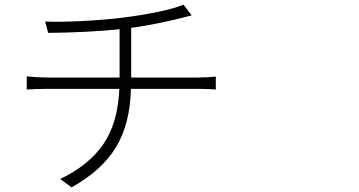

<svg xmlns="http://www.w3.org/2000/svg" viewBox="-20 -773 1540 824"><path d="M802.7 -707Q663.1 -669.9 543 -653.3V-440.4H833Q867.2 -440.4 906.2 -444.3V-388.7Q878.9 -391.6 835 -391.6H542Q538.1 -241.2 478 -141.6Q418 -42 287.1 31.2L238.3 -4.9Q361.3 -63.5 423.8 -154.8Q486.3 -246.1 492.2 -391.6H181.6Q129.9 -391.6 94.7 -388.7V-445.3Q140.6 -440.4 179.7 -440.4H493.2V-647.5Q359.4 -633.8 186.5 -631.8L173.8 -680.7Q231.4 -677.7 329.6 -682.6Q427.7 -687.5 507.8 -697.3Q687.5 -720.7 767.6 -752.9Z"/></svg>

Font: Bpmf Zihi Sans Light
Style: Light
Weight: 300
Foundry: But Ko
Version: Version 1.320